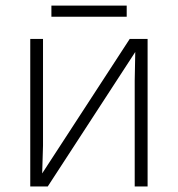

<svg xmlns="http://www.w3.org/2000/svg" viewBox="-20 -671 640 691"><path d="M134.8 -530.8V-147L131.8 -46.9L446.8 -530.8H511.2V0H464.8V-381.3L466.8 -483.9L151.9 0H88.9V-530.8ZM165 -650.9H436V-610.8H165Z"/></svg>

Font: OpenSans-Light
Style: Regular
Weight: 300
Foundry: Ascender Corporation
Version: Version 1.10